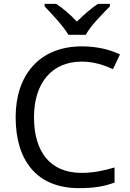

<svg xmlns="http://www.w3.org/2000/svg" viewBox="-20 -964 672 994"><path d="M334 -784H424C448 -829 511 -893 549 -931V-944H487C452 -921 414 -888 378 -852C345 -888 306 -921 271 -944H211V-931C247 -893 308 -829 334 -784ZM403 -645C467 -645 521 -626 565 -606L601 -682C547 -709 477 -724 404 -724C183 -724 61 -574 61 -358C61 -133 170 10 389 10C468 10 520 1 573 -19V-97C519 -81 464 -69 402 -69C238 -69 156 -180 156 -357C156 -536 250 -645 403 -645Z"/></svg>

Font: Noto Sans Caucasian Albanian
Style: Regular
Weight: 400
Designer: Monotype Design Team
Foundry: Monotype Imaging Inc.
Version: Version 2.005